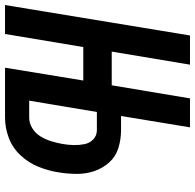

<svg xmlns="http://www.w3.org/2000/svg" viewBox="-29 -749 775 763"><g transform="rotate(90 358.5 -367.5)"><path d="M-3 0H112L164 -311H297L246 0H445Q485 0 525 -15Q565 -30 595 -62.5Q625 -95 640.5 -134.5Q656 -174 662 -213Q668 -250 668 -286.5Q668 -323 656.5 -356Q645 -389 622 -414.5Q599 -440 565 -450.5Q531 -461 494 -461H438L483 -735H368L316 -424H182L234 -735H118ZM377 -96 422 -365H494Q516 -365 531 -350.5Q546 -336 550 -315Q554 -294 553.5 -272Q553 -250 549 -228Q545 -206 538.5 -184.5Q532 -163 520 -142.5Q508 -122 487.5 -109Q467 -96 445 -96Z"/></g></svg>

Font: Iosevka Sparkle Extrabold
Style: Italic
Weight: 800
Italic angle: -9°
Designer: Belleve Invis
Foundry: Belleve Invis
Version: Version 4.5.0; ttfautohint (v1.8.3)